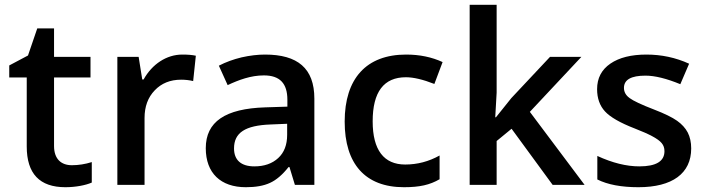

<svg xmlns="http://www.w3.org/2000/svg" viewBox="-20 -780 2978 810"><path d="M283.2 -83C238.3 -83 208 -108.9 208 -164.1V-453.1H361.8V-540H208V-660.2H137.2L98.1 -545.9L19 -503.9V-453.1H92.8V-162.1C92.8 -47.4 147 9.8 255.9 9.8C298.8 9.8 341.8 1.5 367.2 -9.8V-96.2C339.4 -87.4 311 -83 283.2 -83Z M749 -549.8C682.6 -549.8 621.6 -509.3 585.9 -444.8H580.1L564.9 -540H475.1V0H589.8V-282.2C589.8 -330.1 604 -369.1 632.8 -398.9C661.1 -428.7 698.2 -443.8 744.1 -443.8C761.7 -443.8 778.8 -441.9 794.9 -438L806.2 -544.9C791 -548.3 772 -549.8 749 -549.8Z M1306.2 0V-363.8C1306.2 -492.2 1235.4 -549.8 1098.1 -549.8C1067.4 -549.8 1034.2 -545.9 999.5 -538.1C964.8 -529.8 932.6 -518.1 903.3 -502.9L940.4 -420.9C987.3 -442.9 1038.1 -461.9 1093.3 -461.9C1161.1 -461.9 1192.4 -427.7 1192.4 -358.9V-330.1L1099.1 -327.1C929.7 -321.8 848.1 -266.1 848.1 -154.8C848.1 -49.8 911.1 9.8 1017.1 9.8C1058.6 9.8 1092.3 3.9 1118.7 -8.3C1145 -20 1171.4 -42.5 1197.3 -75.2H1201.2L1224.1 0ZM1053.2 -78.1C996.1 -78.1 967.3 -105.5 967.3 -153.8C967.3 -220.2 1014.2 -251 1122.1 -254.9L1191.4 -257.8V-210.9C1191.4 -168.9 1178.7 -136.2 1153.8 -113.3C1128.4 -89.8 1094.7 -78.1 1053.2 -78.1Z M1684.1 9.8C1750.5 9.8 1793.5 0 1834.5 -23.9V-124C1789.1 -98.6 1740.7 -85.9 1689.5 -85.9C1599.6 -85.9 1552.2 -147 1552.2 -268.1C1552.2 -392.1 1599.1 -454.1 1692.4 -454.1C1724.1 -454.1 1764.2 -444.8 1812.5 -425.8L1847.2 -518.1C1801.8 -539.1 1750.5 -549.8 1693.4 -549.8C1525.4 -549.8 1434.1 -448.7 1434.1 -267.1C1434.1 -88.9 1520.5 9.8 1684.1 9.8Z M2069.3 -285.2 2075.2 -389.2V-759.8H1961.4V0H2075.2V-185.1L2138.2 -236.8L2311.5 0H2446.3L2215.3 -308.1L2432.6 -540H2300.3L2137.2 -366.2L2072.3 -285.2Z M2896 -153.8C2896 -179.7 2891.1 -202.1 2881.3 -221.2C2871.6 -239.7 2856.4 -256.3 2836.4 -270.5C2816.4 -284.7 2783.7 -300.8 2739.3 -317.9C2686 -338.4 2651.9 -354.5 2636.2 -366.2C2620.1 -377.9 2612.3 -392.1 2612.3 -409.2C2612.3 -443.8 2642.6 -460.9 2703.1 -460.9C2742.7 -460.9 2792 -448.7 2850.1 -424.8L2887.2 -511.2C2830.6 -537.1 2770.5 -549.8 2707 -549.8C2643.1 -549.8 2592.3 -537.1 2555.2 -511.7C2517.6 -485.8 2499 -450.2 2499 -403.8C2499 -365.2 2510.3 -334 2532.2 -310.1C2554.2 -286.1 2596.2 -261.7 2658.2 -237.8C2689.9 -225.6 2714.8 -214.4 2732.9 -204.6C2768.6 -185.1 2783.2 -169.4 2783.2 -142.1C2783.2 -99.6 2748 -78.1 2677.2 -78.1C2622.6 -78.1 2563.5 -92.8 2500 -122.1V-22.9C2543.5 -1 2601.6 9.8 2673.3 9.8C2816.4 9.8 2896 -48.3 2896 -153.8Z"/></svg>

Font: Sahel SemiBold
Style: Bold
Weight: 600
Foundry: Saber Rastikerdar (saber.rastikerdar@gmail.com)
Version: Version 3.4.0